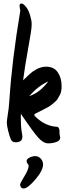

<svg xmlns="http://www.w3.org/2000/svg" viewBox="-20 -812 382 1097"><path d="M302 -88Q322 -88 320 -53Q320 -42 322 -36Q324 -30 324 -25Q324 -9 302.5 -1Q281 7 255 7Q229 7 200.5 -23.5Q172 -54 99 -162V-137Q99 -88 103.5 -63Q108 -38 108 -32Q108 1 70 1Q50 1 42.5 -14.5Q35 -30 27 -63Q19 -96 19 -110Q19 -124 23.5 -150.5Q28 -177 29.5 -192.5Q31 -208 34 -245Q48 -465 96 -751Q92 -767 92 -779.5Q92 -792 102 -792Q112 -792 124 -778Q141 -761 151 -728Q161 -695 161 -675Q161 -655 156.5 -626.5Q152 -598 142 -542Q120 -419 112 -353Q114 -355 126 -366.5Q138 -378 141 -381Q144 -384 155 -393.5Q166 -403 171.5 -406Q177 -409 187.5 -415.5Q198 -422 206 -424Q225 -431 244 -431Q288 -431 310 -399Q332 -367 332 -320Q332 -288 323 -271.5Q314 -255 309 -246.5Q304 -238 292 -228L274 -213Q261 -202 224 -184Q187 -166 181.5 -162.5Q176 -159 176 -155.5Q176 -152 181 -147Q231 -97 291 -89ZM256 -347Q198 -321 147 -263Q206 -281 256 -347ZM144 132Q132 118 132 107.5Q132 97 148.5 88.5Q165 80 182 80Q199 80 212.5 94Q226 108 226 128Q226 162 182 213.5Q138 265 115 265Q106 265 100.5 258.5Q95 252 95 243Q95 234 119.5 195Q144 156 144 132Z"/></svg>

Font: Devonshire
Style: Regular
Weight: 400
Designer: Astigmatic (AOETI)
Foundry: Astigmatic (AOETI)
Version: Version 1.001